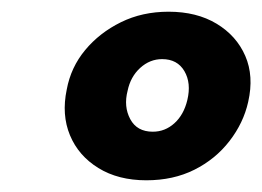

<svg xmlns="http://www.w3.org/2000/svg" viewBox="-20 -684 448 328"><path d="M230 -376Q182 -376 148 -397Q114 -418 99.5 -453Q85 -488 94 -531Q101 -569 125.5 -598.5Q150 -628 186.5 -646Q223 -664 268 -664Q316 -664 350 -643.5Q384 -623 399 -588.5Q414 -554 404 -510Q396 -474 372 -443Q348 -412 312 -394Q276 -376 230 -376ZM241 -459Q262 -459 278 -473.5Q294 -488 300 -513Q307 -542 295 -562.5Q283 -583 257 -583Q236 -583 219.5 -568Q203 -553 198 -529Q191 -502 202.5 -480.5Q214 -459 241 -459Z"/></svg>

Font: Ysabeau ExtraBold
Style: Italic
Weight: 800
Italic angle: -12°
Designer: Christian Thalmann (Catharsis Fonts)
Version: Version 2.002